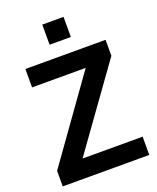

<svg xmlns="http://www.w3.org/2000/svg" viewBox="-180 -1121 1003 1226"><g transform="rotate(-20 321.5 -508.0)"><path d="M29.3 -105.5 425.8 -661.1H61.5V-786.1H606.4V-677.7L209 -124H617.2V0H29.3ZM259.8 -878.9V-1015.6H404.3V-878.9Z"/></g></svg>

Font: Gothic A1 ExtraBold
Style: Regular
Weight: 800
Designer: HanYang I&C Co.,Ltd.
Foundry: HanYang I&C Co.,Ltd.
Version: Version 2.50